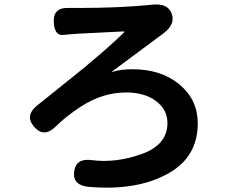

<svg xmlns="http://www.w3.org/2000/svg" viewBox="-20 -787 1040 868"><path d="M384 58Q308 52 315 -10Q322 -73 396 -63Q503 -49 620 -90.5Q737 -132 737 -231Q737 -291 685.5 -330Q634 -369 550 -369Q445 -369 347 -306Q279 -262 234 -217Q180 -162 135 -213Q90 -264 149 -311L306 -437Q335 -460 364 -484Q490 -589 541 -641Q544 -645 539 -645L338 -635Q302 -633 266 -629Q225 -625 223 -690Q221 -755 293 -751Q298 -751 334 -751Q526 -751 670 -766Q738 -773 756 -726Q774 -678 720 -637L487 -464Q483 -461 488 -462Q526 -474 578 -474Q709 -474 791.5 -405Q874 -336 874 -230Q874 -77 741 -3Q601 76 384 58Z"/></svg>

Font: Resource Han Rounded KR
Style: Bold
Weight: 700
Designer: Cyano Hao (round all glyphs); Ryoko NISHIZUKA 西塚涼子 (kana, bopomofo & ideographs); Paul D. Hunt (Latin, Greek & Cyrillic)
Foundry: Cyano Hao
Version: 0.990